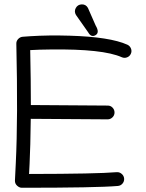

<svg xmlns="http://www.w3.org/2000/svg" viewBox="-20 -864 674 884"><path d="M540.5 -600.6Q454.1 -639.2 213.9 -636.2Q158.2 -635.7 119.1 -633.3Q122.1 -492.7 122.1 -380.4L476.1 -377.9Q489.3 -377.9 498.3 -368.4Q507.3 -358.9 507.3 -345.9Q507.3 -333 497.8 -323.7Q488.3 -314.5 475.6 -314.5L121.6 -316.9Q120.1 -186.5 116.2 -109.9L113.8 -63Q428.2 -63.5 517.1 -71.3Q529.8 -72.3 540 -63.7Q550.3 -55.2 551.5 -42.2Q552.7 -29.3 544.2 -19Q535.6 -8.8 522.5 -7.8Q426.3 0.5 80.6 0.5Q69.3 0.5 58.8 -9Q48.3 -18.6 48.8 -32.7L52.7 -112.8Q63 -320.8 55.2 -662.6Q54.7 -674.8 63.5 -684.3Q72.3 -693.8 85 -694.8L120.1 -697.3Q203.6 -702.6 299.8 -699.7Q486.3 -694.3 566.4 -658.2Q578.1 -652.8 583 -640.6Q587.9 -628.4 582.5 -616.5Q577.1 -604.5 564.9 -599.9Q552.7 -595.2 540.5 -600.6ZM384.8 -827.6 420.4 -746.6Q439.9 -713.9 419.9 -702.1Q399.9 -690.4 386.2 -714.8L329.6 -795.4Q320.3 -811.5 329.1 -827.4Q337.9 -843.3 356.7 -843.8Q375.5 -844.2 384.8 -827.6Z"/></svg>

Font: Chilanka
Style: Regular
Weight: 400
Designer: Santhosh Thottingal <santhosh.thottingal@gmail.com>
Foundry: Swathanthra Malayalam Computing(SMC)
Version: Version 1.3; 20181103